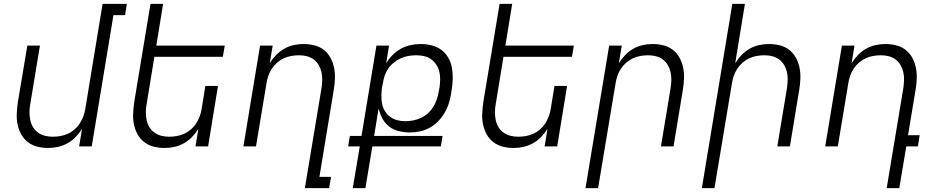

<svg xmlns="http://www.w3.org/2000/svg" viewBox="-20 -755 4840 990"><path d="M228 8Q199 8 172 1Q145 -6 123.5 -22.5Q102 -39 89 -63Q76 -87 70.5 -114Q65 -141 66.5 -170Q68 -199 72 -228L121 -520H186L136 -218Q132 -197 132 -176.5Q132 -156 136 -136.5Q140 -117 150 -100Q160 -83 176 -71.5Q192 -60 211.5 -55Q231 -50 252 -50Q272 -50 291.5 -53.5Q311 -57 330 -65.5Q349 -74 365 -88Q381 -102 392 -119.5Q403 -137 410 -156Q417 -175 420 -195L509 -735H634L625 -677H565L453 0H388L403 -91Q389 -68 370 -48.5Q351 -29 327.5 -16Q304 -3 278.5 2.5Q253 8 228 8Z M828 8Q799 8 772 1Q745 -6 723.5 -22.5Q702 -39 689 -63Q676 -87 670.5 -114Q665 -141 666.5 -170Q668 -199 672 -228L756 -735H821L786 -520H1139L1129 -462H776L736 -218Q732 -197 732 -176.5Q732 -156 736 -136.5Q740 -117 750 -100Q760 -83 776 -71.5Q792 -60 811.5 -55Q831 -50 852 -50Q872 -50 891.5 -53.5Q911 -57 930 -65.5Q949 -74 965 -88Q981 -102 992 -119.5Q1003 -137 1010 -156Q1017 -175 1020 -195L1039 -312H1104L1053 0H988L1003 -91Q989 -68 970 -48.5Q951 -29 927.5 -16Q904 -3 878.5 2.5Q853 8 828 8Z M1552 215 1638 -302Q1641 -323 1641.5 -343.5Q1642 -364 1637.5 -383.5Q1633 -403 1623 -420Q1613 -437 1597.5 -448.5Q1582 -460 1562.5 -465Q1543 -470 1522 -470Q1502 -470 1482 -466.5Q1462 -463 1443.5 -454.5Q1425 -446 1409 -432Q1393 -418 1381.5 -400.5Q1370 -383 1363.5 -364Q1357 -345 1354 -325L1300 0H1235L1321 -520H1386L1371 -429Q1385 -452 1404 -471.5Q1423 -491 1446 -504Q1469 -517 1494.5 -522.5Q1520 -528 1545 -528Q1574 -528 1601.5 -521Q1629 -514 1650 -497.5Q1671 -481 1684 -457Q1697 -433 1702.5 -406Q1708 -379 1707 -350Q1706 -321 1701 -292L1627 157H1687L1677 215Z M1799 215 1835 0H1775L1784 -54H1844L1921 -520H1986L1971 -428Q1984 -451 2004 -471Q2024 -491 2047.5 -504Q2071 -517 2097.5 -522.5Q2124 -528 2149 -528Q2178 -528 2206 -521Q2234 -514 2255.5 -498Q2277 -482 2291 -458Q2305 -434 2310 -406.5Q2315 -379 2314.5 -350Q2314 -321 2309 -292L2306 -272Q2302 -247 2294 -221.5Q2286 -196 2272 -172.5Q2258 -149 2238.5 -129Q2219 -109 2195 -96Q2171 -83 2145 -77.5Q2119 -72 2094 -72Q2065 -72 2036.5 -79Q2008 -86 1986.5 -102.5Q1965 -119 1952 -143.5Q1939 -168 1932 -195L1909 -54H2262L2253 0H1900L1864 215ZM2069 -130Q2089 -130 2110 -134Q2131 -138 2150.5 -147Q2170 -156 2186.5 -171Q2203 -186 2214 -204Q2225 -222 2232 -242Q2239 -262 2242 -282L2246 -302Q2249 -323 2249.5 -344Q2250 -365 2245.5 -384.5Q2241 -404 2230 -421Q2219 -438 2203 -449.5Q2187 -461 2167 -465.5Q2147 -470 2126 -470Q2106 -470 2085.5 -466.5Q2065 -463 2046.5 -454.5Q2028 -446 2011 -432.5Q1994 -419 1982 -401.5Q1970 -384 1963.5 -364.5Q1957 -345 1954 -325L1950 -306Q1947 -284 1946.5 -262.5Q1946 -241 1950 -220.5Q1954 -200 1964.5 -182.5Q1975 -165 1991 -153Q2007 -141 2027.5 -135.5Q2048 -130 2069 -130Z M2628 8Q2599 8 2572 1Q2545 -6 2523.5 -22.5Q2502 -39 2489 -63Q2476 -87 2470.5 -114Q2465 -141 2466.5 -170Q2468 -199 2472 -228L2556 -735H2621L2586 -520H2939L2929 -462H2576L2536 -218Q2532 -197 2532 -176.5Q2532 -156 2536 -136.5Q2540 -117 2550 -100Q2560 -83 2576 -71.5Q2592 -60 2611.5 -55Q2631 -50 2652 -50Q2672 -50 2691.5 -53.5Q2711 -57 2730 -65.5Q2749 -74 2765 -88Q2781 -102 2792 -119.5Q2803 -137 2810 -156Q2817 -175 2820 -195L2839 -312H2904L2853 0H2788L2803 -91Q2789 -68 2770 -48.5Q2751 -29 2727.5 -16Q2704 -3 2678.5 2.5Q2653 8 2628 8Z M2999 215 3121 -520H3186L3171 -429Q3185 -452 3204 -471.5Q3223 -491 3246 -504Q3269 -517 3294.5 -522.5Q3320 -528 3345 -528Q3374 -528 3401.5 -521Q3429 -514 3450 -497.5Q3471 -481 3484 -457Q3497 -433 3502.5 -406Q3508 -379 3507 -350Q3506 -321 3501 -292L3453 0H3388L3438 -302Q3441 -323 3441.5 -343.5Q3442 -364 3437.5 -383.5Q3433 -403 3423 -420Q3413 -437 3397.5 -448.5Q3382 -460 3362.5 -465Q3343 -470 3322 -470Q3302 -470 3282 -466.5Q3262 -463 3243.5 -454.5Q3225 -446 3209 -432Q3193 -418 3181.5 -400.5Q3170 -383 3163.5 -364Q3157 -345 3154 -325L3064 215Z M3599 215 3756 -735H3821L3771 -429Q3785 -452 3804 -471.5Q3823 -491 3846 -504Q3869 -517 3894.5 -522.5Q3920 -528 3945 -528Q3974 -528 4001.5 -521Q4029 -514 4050 -497.5Q4071 -481 4084 -457Q4097 -433 4102.5 -406Q4108 -379 4107 -350Q4106 -321 4101 -292L4053 0H3988L4038 -302Q4041 -323 4041.5 -343.5Q4042 -364 4037.5 -383.5Q4033 -403 4023 -420Q4013 -437 3997.5 -448.5Q3982 -460 3962.5 -465Q3943 -470 3922 -470Q3902 -470 3882 -466.5Q3862 -463 3843.5 -454.5Q3825 -446 3809 -432Q3793 -418 3781.5 -400.5Q3770 -383 3763.5 -364Q3757 -345 3754 -325L3664 215Z M4552 215 4638 -302Q4641 -323 4641.5 -343.5Q4642 -364 4637.5 -383.5Q4633 -403 4623 -420Q4613 -437 4597.5 -448.5Q4582 -460 4562.5 -465Q4543 -470 4522 -470Q4502 -470 4482 -466.5Q4462 -463 4443.5 -454.5Q4425 -446 4409 -432Q4393 -418 4381.5 -400.5Q4370 -383 4363.5 -364Q4357 -345 4354 -325L4300 0H4235L4321 -520H4386L4371 -429Q4385 -452 4404 -471.5Q4423 -491 4446 -504Q4469 -517 4494.5 -522.5Q4520 -528 4545 -528Q4574 -528 4601.5 -521Q4629 -514 4650 -497.5Q4671 -481 4684 -457Q4697 -433 4702.5 -406Q4708 -379 4707 -350Q4706 -321 4701 -292L4662 -58H4722L4713 0H4653L4617 215Z"/></svg>

Font: Iosevka Light Extended Oblique
Style: Regular
Weight: 300
Width: 7
Italic angle: -9°
Monospace: yes
Designer: Belleve Invis
Foundry: Belleve Invis
Version: Version 32.5.0; ttfautohint (v1.8.4)